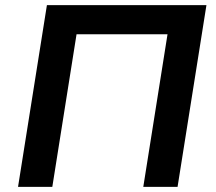

<svg xmlns="http://www.w3.org/2000/svg" viewBox="-20 -725 838 745"><path d="M50 0 162 -705H781L669 0H536L630 -592H277L183 0Z"/></svg>

Font: Nunito Sans 9pt
Style: Bold Italic
Weight: 700
Italic angle: -9°
Version: Version 3.101;gftools[0.9.27]